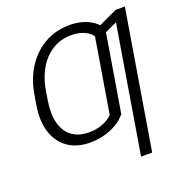

<svg xmlns="http://www.w3.org/2000/svg" viewBox="-161 -877 1156 1220"><g transform="rotate(-20 416.5 -266.5)"><path d="M606 -377.9 558.6 -92.3Q532.2 -60.5 493.7 -37.6Q455.1 -14.6 408.9 -2.4Q362.8 9.8 313.5 9.8Q223.1 9.8 163.1 -32.7Q103 -75.2 78.6 -151.6Q54.2 -228 71.3 -330.6L78.6 -377L156.7 -378.4L148.9 -330.6Q135.3 -244.6 152.1 -182.6Q168.9 -120.6 213.6 -87.2Q258.3 -53.7 329.1 -53.7Q375 -53.2 417.5 -68.8Q460 -84.5 487.8 -112.3L531.7 -377.9ZM648.9 -637.2 601.1 -348.1H526.9L570.8 -614.3Q553.2 -641.1 515.9 -657.2Q478.5 -673.3 431.6 -673.3Q378.4 -673.3 333.5 -654.1Q288.6 -634.8 253.2 -598.4Q217.8 -562 193.6 -509.8Q169.4 -457.5 158.7 -392.1L149.9 -340.8H73.2L81.5 -392.1Q98.6 -498 148.7 -575.4Q198.7 -652.8 274.4 -695.1Q350.1 -737.3 443.4 -737.3Q490.2 -737.3 531 -725.1Q571.8 -712.9 602.3 -690.4Q632.8 -668 648.9 -637.2ZM814 -727.5 659.7 204.1H584.5L726.6 -652.3L605 -596.2L616.2 -664.1L751.5 -727.5Z"/></g></svg>

Font: Inter 16pt Light
Style: Italic
Weight: 300
Italic angle: -9.3988°
Version: Version 4.001;git-66647c0bb